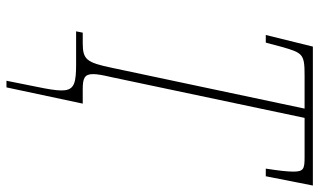

<svg xmlns="http://www.w3.org/2000/svg" viewBox="-212 -542 964 579"><g transform="rotate(90 269.5 -252.0)"><path d="M223 210H243L292 -20H249C216 -20 203 -25 203 -51C203 -64 206 -80 212 -106L335 -689H454C489 -689 497 -686 497 -655C497 -636 494 -611 488 -572H511L539 -714H120L85 -572H108L120 -617C139 -684 142 -689 207 -689H307L184 -108C168 -31 159 -20 109 -20H78L74 0H173C279 0 260 19 223 210Z"/></g></svg>

Font: Noto Serif Condensed Thin
Style: Italic
Weight: 100
Width: 3
Italic angle: -12°
Designer: Monotype Design Team
Foundry: Monotype Imaging Inc.
Version: Version 2.013